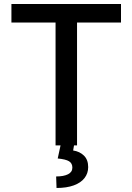

<svg xmlns="http://www.w3.org/2000/svg" viewBox="-20 -727 662 960"><path d="M37.1 -707H585V-614.3H365.2V0H350.1L345.7 25.4Q378.4 30.3 399.7 51Q420.9 71.8 420.9 108.4Q420.9 139.6 402.6 163.3Q384.3 187 348.6 200Q313 212.9 262.7 212.9L260.7 155.3Q298.3 155.3 320.1 144.3Q341.8 133.3 341.8 111.3Q341.8 89.4 325.2 79.3Q308.6 69.3 268.6 65.4L282.7 0H257.8V-614.3H37.1Z"/></svg>

Font: WEMIX Pretendard Medium
Style: Regular
Weight: 500
Designer: Base glyphs from Inter by Rasmus Andersson; Hangeul glyphs from Noto Sans CJK(Source Han Sans) by Jang Soo-young and Kan
Foundry: Kil Hyung-jin
Version: Version 1.000